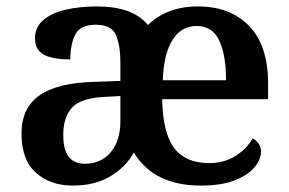

<svg xmlns="http://www.w3.org/2000/svg" viewBox="-20 -568 900 598"><path d="M206 10Q138 10 92.5 -29.5Q47 -69 47 -152Q47 -232 103 -271Q159 -310 273 -313L355 -316V-374Q355 -425 341.5 -458Q328 -491 278 -491Q230 -491 214.5 -460.5Q199 -430 199 -383Q143 -383 116 -398Q89 -413 89 -448Q89 -484 115.5 -506Q142 -528 185.5 -538Q229 -548 281 -548Q337 -548 376.5 -534Q416 -520 441 -490Q469 -518 508 -533Q547 -548 596 -548Q697 -548 756 -487Q815 -426 815 -308V-259H485Q487 -154 522.5 -107Q558 -60 631 -60Q678 -60 713 -82Q748 -104 767 -137Q777 -132 785 -121.5Q793 -111 793 -96Q793 -72 773 -47.5Q753 -23 711.5 -6.5Q670 10 605 10Q459 10 397 -93Q372 -48 324 -19Q276 10 206 10ZM684 -318Q684 -396 663 -441.5Q642 -487 592 -487Q545 -487 517.5 -444Q490 -401 487 -318ZM244 -58Q295 -58 325 -94Q355 -130 355 -191V-269L302 -266Q231 -262 204 -232.5Q177 -203 177 -147Q177 -58 244 -58Z"/></svg>

Font: Noto Serif Hentaigana SemiBold
Style: Regular
Weight: 600
Designer: Kazuhiro Yamada
Foundry: nipponia
Version: Version 1.000; ttfautohint (v1.8.4.7-5d5b)